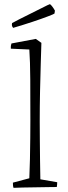

<svg xmlns="http://www.w3.org/2000/svg" viewBox="-20 -899 328 923"><path d="M45 4Q43 -2 42.5 -8Q42 -14 42 -21L121 -42Q123 -83 124 -134.5Q125 -186 125.5 -236.5Q126 -287 126 -323Q126 -429 125.5 -517Q125 -605 121 -661L32 -665Q31 -679 35 -690L152 -712L179 -693Q178 -658 176 -596.5Q174 -535 172.5 -460.5Q171 -386 171 -315Q171 -277 171.5 -227.5Q172 -178 172.5 -128Q173 -78 174 -37L255 -23Q255 -18 254.5 -11.5Q254 -5 253 0Q239 0 211 0.5Q183 1 150 1.5Q117 2 88.5 2.5Q60 3 45 4ZM43 -765Q37 -773 37 -779L38 -788L72 -806L208 -874L220 -879Q224 -877 231 -868Q238 -859 244 -848L242 -834Q241 -832 211 -820.5Q181 -809 136 -794Q91 -779 43 -765Z"/></svg>

Font: Labrada Light
Style: Regular
Weight: 300
Designer: Mercedes Jáuregui
Foundry: Omnibus-Type Team
Version: Version 1.000; ttfautohint (v1.8.4.7-5d5b)